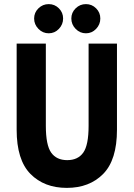

<svg xmlns="http://www.w3.org/2000/svg" viewBox="-20 -902 650 934"><path d="M61 -271V-690H203V-290Q203 -196 229 -159.5Q255 -123 307 -123Q359 -123 385 -159.5Q411 -196 411 -290V-690H549V-271Q549 -124 482 -56Q415 12 305 12Q195 12 128 -56Q61 -124 61 -271ZM146 -812Q146 -841 167 -861.5Q188 -882 217 -882Q246 -882 266.5 -861.5Q287 -841 287 -812Q287 -783 266.5 -761.5Q246 -740 217 -740Q188 -740 167 -761.5Q146 -783 146 -812ZM327 -812Q327 -841 348 -861.5Q369 -882 398 -882Q427 -882 447.5 -861.5Q468 -841 468 -812Q468 -783 447.5 -761.5Q427 -740 398 -740Q369 -740 348 -761.5Q327 -783 327 -812Z"/></svg>

Font: Radio Canada Condensed
Style: Bold
Weight: 700
Width: 3
Designer: Charles Daoud, Etienne Aubert Bonn, Alexandre Saumier Demers, Jacques Le Bailly
Foundry: Radio-Canada
Version: Version 2.104; ttfautohint (v1.8.4.7-5d5b);gftools[0.9.28.de